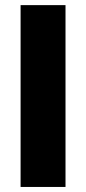

<svg xmlns="http://www.w3.org/2000/svg" viewBox="-20 -740 341 760"><path d="M61.5 0V-719.7H239.3V0Z"/></svg>

Font: Reddit Sans Condensed Black
Style: Regular
Weight: 900
Designer: Stephen Hutchings
Foundry: Reddit
Version: Version 1.014